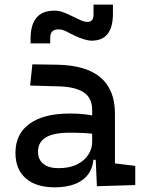

<svg xmlns="http://www.w3.org/2000/svg" viewBox="-20 -801 626 831"><path d="M399.4 4.9 392.6 -148.4 378.9 -191.4V-325.2Q378.9 -377 342.5 -401.1Q306.2 -425.3 234.4 -427.2L110.4 -430.7L120.1 -522.5L224.6 -521Q353 -519 415.3 -465.6Q477.5 -412.1 477.5 -309.6V-93.8L565.4 -83V0ZM216.8 9.8Q135.7 9.8 91.3 -29.3Q46.9 -68.4 46.9 -139.6Q46.9 -221.7 108.2 -265.6Q169.4 -309.6 281.2 -309.6Q327.6 -309.6 364 -304Q400.4 -298.3 428.7 -287.1L407.2 -216.8Q374.5 -224.1 343.3 -225.3Q312 -226.6 279.3 -226.6Q144.5 -226.6 144.5 -144.5Q144.5 -110.4 167.7 -91.8Q190.9 -73.2 233.4 -73.2Q281.7 -73.2 314.2 -89.8Q346.7 -106.4 362.8 -132.3Q378.9 -158.2 378.9 -185.5V-242.2L409.2 -109.4H368.2L384.8 -125Q384.8 -80.1 364 -50Q343.3 -20 305.7 -5.1Q268.1 9.8 216.8 9.8ZM112.3 -613.3V-632.8Q112.3 -754.9 214.8 -754.9Q234.4 -754.9 251.5 -748.8Q268.6 -742.7 287.1 -733.4Q311.5 -721.2 328.9 -713.6Q346.2 -706.1 358.4 -706.1Q384.8 -706.1 384.8 -737.3V-781.2H468.8V-742.2Q468.8 -683.6 445.8 -654.3Q422.9 -625 377 -625Q363.3 -625 343.3 -630.9Q323.2 -636.7 297.4 -649.4Q281.2 -657.7 265.1 -665.8Q249 -673.8 233.4 -673.8Q215.3 -673.8 206.3 -665Q197.3 -656.2 197.3 -637.7V-613.3Z"/></svg>

Font: Cascadia Code PL
Style: Regular
Weight: 400
Monospace: yes
Designer: Aaron Bell
Foundry: Saja Typeworks
Version: Version 2102.003